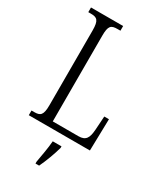

<svg xmlns="http://www.w3.org/2000/svg" viewBox="-229 -797 934 1102"><g transform="rotate(30 237.5 -246.5)"><path d="M32 0H437L442 -210H411L405 -119C401 -64 388 -38 339 -38H169V-606C169 -672 183 -683 226 -683H245V-714H32V-683H49C90 -683 106 -672 106 -604V-109C106 -42 90 -31 50 -31H32ZM204 208V221H228C248 180 273 113 284 71V61H226C222 112 212 161 204 208Z"/></g></svg>

Font: Noto Serif Bengali ExtraCondensed Light
Style: Regular
Weight: 300
Width: 2
Designer: Juan Bruce, Universal Thirst, Indian Type Foundry and the Monotype Design Team.
Foundry: Monotype Imaging Inc.
Version: Version 2.003